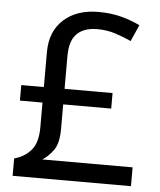

<svg xmlns="http://www.w3.org/2000/svg" viewBox="-52 -768 676 813"><g transform="rotate(5 286.0 -361.5)"><path d="M334 -723Q389 -723 433 -711Q477 -699 511 -682L480 -612Q450 -626 413.5 -638Q377 -650 336 -650Q279 -650 249 -620.5Q219 -591 219 -525V-386H423V-320H219V-216Q219 -155 198 -125.5Q177 -96 151 -80H535V0H32V-74Q75 -85 103 -117Q131 -149 131 -215V-320H35V-386H131V-534Q131 -623 186.5 -673Q242 -723 334 -723Z"/></g></svg>

Font: Noto IKEA Arabic
Style: Regular
Weight: 400
Designer: Monotype Design Team
Foundry: Monotype Imaging Inc.
Version: Version 1.200